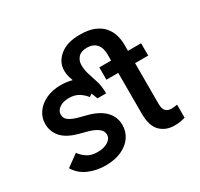

<svg xmlns="http://www.w3.org/2000/svg" viewBox="-160 -962 1222 1174"><g transform="rotate(-30 451.0 -375.0)"><path d="M75.6 -393.8Q75.6 -437.5 100.7 -473.5Q125.7 -509.6 170.6 -531.1Q215.6 -552.6 274.9 -552.6Q317.8 -552.6 355.5 -542.3Q348 -561.4 343.6 -580.3Q339.1 -599.1 339.1 -618.3Q339.1 -677.9 389.7 -719.6Q440.3 -761.4 530.5 -761.4Q592 -761.4 632.3 -744.5Q672.6 -727.6 695.7 -699.9Q718.8 -672.2 728.2 -638.8Q737.6 -605.5 737.6 -572.4V-528.4H830.3V-441.4H737.6V-155.2Q737.6 -116.5 753 -102.6Q768.5 -88.8 792.6 -88.8Q804 -88.8 815.7 -90.6Q827.4 -92.3 833.1 -93.4V-1.4Q819.6 3.2 800.4 6.6Q781.2 9.9 755.7 9.9Q696.4 9.9 657.5 -28.2Q618.6 -66.4 618.6 -155.2V-441.4H535.2V-528.4H618.6V-571.4Q618.6 -619.3 595.3 -645.1Q572.1 -670.8 529.1 -670.8Q487.2 -670.8 467.3 -648.6Q447.4 -626.4 447.4 -596.2Q447.4 -558.2 458.5 -525.9Q469.5 -493.6 480.6 -457Q491.8 -420.5 491.8 -370H430.4Q426.5 -381.4 422.2 -392.4Q418 -403.4 413.4 -413.7L394.2 -399.9Q380.7 -419.7 352.1 -439.5Q323.5 -459.2 278.1 -459.2Q237.9 -459.2 212.2 -440.9Q186.4 -422.6 186.4 -395.2Q186.4 -369.7 207.6 -353.9Q228.7 -338.1 270.6 -326.7L333.1 -310.4Q408 -289.1 445 -248.8Q481.9 -208.5 481.9 -153.4Q481.9 -106.9 456.3 -69.6Q430.8 -32.3 383.3 -10.7Q335.9 11 270.2 11Q205.6 11 150.7 -13.1Q95.9 -37.3 66.4 -87L149.9 -147.7Q163.4 -127.1 192.5 -106Q221.6 -84.9 269.2 -84.9Q312.5 -84.9 341.6 -102.8Q370.7 -120.7 370.7 -149.5Q370.7 -174.7 348.2 -192.6Q325.6 -210.6 283.4 -223L213.4 -241.8Q141.3 -262.8 108.5 -302.2Q75.6 -341.6 75.6 -393.8Z"/></g></svg>

Font: Interface Medium
Style: Regular
Weight: 500
Designer: Rasmus Andersson
Foundry: rsms
Version: Version 1.8